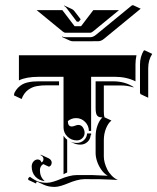

<svg xmlns="http://www.w3.org/2000/svg" viewBox="-20 -684 613 748"><path d="M34.2 -312.5 36.1 -322Q41.7 -333.7 50 -342Q58.3 -350.3 67 -355.2Q75.7 -360.1 87.2 -362.8Q98.6 -365.5 108.8 -366.3Q118.9 -367.2 131.8 -367.2H210V-351.6H162.1Q151.1 -351.6 142.5 -351Q133.8 -350.3 123.5 -348.5Q113.3 -346.7 105.2 -343Q97.2 -339.4 89.2 -333.6Q81.3 -327.9 75 -319Q68.6 -310.1 64.2 -298.3ZM53.7 -370.8V-468.8H511.7Q507.8 -450.4 507.8 -432.6V-367.2Q472.4 -384.8 427.7 -384.8H335V-173.8H326.2Q326.2 -194.3 311.5 -209.1Q296.9 -223.9 276.4 -223.9Q258.3 -223.9 244.4 -212.2Q244.4 -191.4 259.5 -191.2Q264.6 -191.2 272.3 -194.2Q280 -197.3 285.2 -197.3Q296.6 -197.3 303.1 -187.3Q309.6 -177.2 309.6 -166.3Q309.6 -154.1 300.7 -145.5Q291.7 -137 279.3 -137Q257.8 -137 242.7 -151.9Q227.5 -166.7 227.5 -187.7V-384.8H131.8Q81.8 -384.8 53.7 -370.8ZM89.4 12.2Q91.1 8.1 96.4 4.6Q115.7 18.6 129.4 23.3Q143.1 28.1 163.1 28.1Q173.8 28.1 188.8 23.4Q203.9 18.8 216.9 13.1Q230 7.3 247.2 2.7Q264.4 -2 279.3 -2H338.6Q345.5 -2 399.7 0.7Q385.5 -7.3 374.5 -23.2Q363.5 -39.1 358 -56Q352.5 -73 352.5 -87.9V-152.3Q352.5 -174.8 359.7 -194.9Q366.9 -215.1 378.9 -226.6Q371.6 -226.8 367.3 -227.9Q363 -229 359.4 -232.7Q355.7 -236.3 354.1 -243.9Q352.5 -251.5 352.5 -263.7V-367.2H419.9Q468 -367.2 501.7 -344L497.6 -344.2Q475.6 -351.1 450 -351.1H384.5V-249.5Q384.5 -234.6 387 -227.1L414.1 -214.4Q401.1 -204.1 392.8 -183.1Q384.5 -162.1 384.5 -138.2V-74Q384.5 -63 387.9 -50Q391.4 -37.1 397.8 -24Q404.3 -11 415.2 0.2Q426 11.5 439.2 17.1Q435.5 17.1 408.1 15.6Q380.6 14.2 368.7 14.2L309.3 13.9Q294.9 13.9 277.8 18.7Q260.7 23.4 247.7 29.1Q234.6 34.7 219.5 39.4Q204.3 44.2 193.1 44.2Q168.2 44.2 149.4 35.2L123.5 23.2Q120.4 26.4 120.6 31L90.6 17.1ZM103.5 -35.4Q103.5 -46.6 110.4 -54.7Q117.2 -62.7 127 -62.7Q131.8 -62.7 136 -59.9Q140.1 -57.1 141.4 -51.3Q144.8 -52.2 147.1 -55.9Q149.4 -59.6 149.4 -64.7Q149.4 -69.3 146.2 -73.4Q143.1 -77.4 137.7 -79.8L139.2 -81.3L169.2 -67.4Q174.8 -64.7 178.1 -60.3Q181.4 -55.9 181.4 -50.5Q181.4 -44.2 178 -39.6Q174.6 -34.9 169.7 -34.9L148.7 -44.7Q142.8 -41.7 139.2 -35.4Q135.5 -29.1 135.5 -21.2Q135.5 4.2 152.1 19.5L153.8 21.7Q130.9 18.8 117.2 3.4Q103.5 -12 103.5 -35.4ZM122.8 -644.5H222.9L270.5 -582H295.9Q343.3 -644.3 343.5 -644.5H443.6L343 -562Q336.4 -556.6 332 -556.6H234.4Q229.7 -556.6 223.4 -562ZM221.4 -540 222.4 -541.7Q228.3 -539.1 234.4 -539.1H332Q343 -539.1 354.5 -548.8L492.7 -662.1L498 -664.1L528.1 -650.1L385.5 -533Q374 -523.4 362.3 -523.4L264.4 -523.2Q257.8 -523.2 251.5 -526.1ZM227.5 -5.1V-155Q233.4 -146 241.7 -139.6V-12Q234.1 -9 227.5 -5.1ZM229.5 -660.9 230.7 -662.4 260.7 -648.4Q265.9 -646 270.3 -640.1L293 -610.6L294.4 -609.1L287.1 -599.6H279.3L238.8 -653.1Q234.6 -658.7 229.5 -660.9ZM252.9 -132.6V-132.8Q265.4 -127 279.3 -127.2Q295.2 -127.2 306.8 -137.8Q318.4 -148.4 319.3 -164.1H335V-157.2H333Q332.3 -141.8 320.8 -131.2Q309.3 -120.6 293.5 -120.6Q278.8 -120.6 267.1 -126ZM525.4 -322.8V-432.6Q525.4 -462.4 539.6 -486.3L543 -488.3L573 -474.1Q557.4 -449.5 557.4 -418.5V-303.2L527.3 -317.4Z"/></svg>

Font: AgreloyS1
Style: Medium
Weight: 400
Designer: gluk
Foundry: gluk
Version: Version 0.27